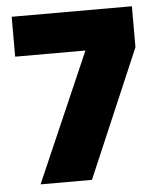

<svg xmlns="http://www.w3.org/2000/svg" viewBox="-49 -681 601 724"><g transform="rotate(-5 252.0 -319.5)"><path d="M75.5 0 288 -488H22V-639H477V-484L270 0Z"/></g></svg>

Font: Anek Telugu ExtraBold
Style: Regular
Weight: 800
Designer: Omkar Bhoir (Telugu), Yesha Goshar (Latin)
Foundry: Ek Type
Version: Version 1.003